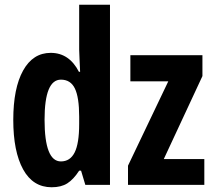

<svg xmlns="http://www.w3.org/2000/svg" viewBox="-20 -780 901 810"><path d="M198 10Q119 10 77.5 -65.5Q36 -141 36 -274Q36 -408 77.5 -482.5Q119 -557 194 -557Q272 -557 313 -477H318Q317 -509 315.5 -531.5Q314 -554 314 -570V-760H444V0H340L322 -60H314Q290 -23 264 -6.5Q238 10 198 10ZM237 -99Q276 -99 295 -137Q314 -175 314 -257V-288Q314 -369 296 -406.5Q278 -444 237 -444Q168 -444 168 -275Q168 -99 237 -99ZM842 0H520V-81L690 -437H530V-547H834V-459L671 -109H842Z"/></svg>

Font: Noto Sans ExtraCondensed
Style: Bold
Weight: 700
Width: 2
Designer: Monotype Design Team
Foundry: Monotype Imaging Inc.
Version: Version 2.013; ttfautohint (v1.8.4.7-5d5b)